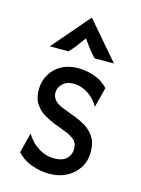

<svg xmlns="http://www.w3.org/2000/svg" viewBox="-101 -690 557 759"><g transform="rotate(15 177.0 -311.0)"><path d="M174.3 8.3Q142.4 8.3 105.9 -3.8Q69.4 -16 43.1 -44.4L63.9 -126.4Q83.3 -93.8 113.9 -74.7Q144.4 -55.6 179.2 -55.6Q212.5 -55.6 229.2 -71.9Q245.8 -88.2 245.8 -111.8Q245.8 -138.9 228.1 -151.4Q210.4 -163.9 196.5 -168.8L140.3 -190.3Q125 -196.5 103.5 -208.7Q81.9 -220.8 66 -243.7Q50 -266.7 50 -303.5Q50 -336.8 66 -364.6Q81.9 -392.4 111.1 -408.7Q140.3 -425 179.9 -425Q211.1 -425 245.1 -413.9Q279.2 -402.8 302.8 -376.4L281.9 -294.4Q270.8 -314.6 254.2 -329.5Q237.5 -344.4 218.1 -352.8Q198.6 -361.1 177.8 -361.1Q149.3 -361.1 133 -345.1Q116.7 -329.2 116.7 -308.3Q116.7 -291.7 127.8 -278.5Q138.9 -265.3 161.1 -256.9L217.4 -235.4Q232.6 -229.9 255.2 -217.4Q277.8 -204.9 295.1 -181.2Q312.5 -157.6 312.5 -117.4Q312.5 -79.9 294.4 -51.7Q276.4 -23.6 245.5 -7.6Q214.6 8.3 174.3 8.3ZM47.9 -479.2 178.5 -631.2H179.9L310.4 -479.2H231.2Q216.7 -493.8 204.9 -509.4Q193.1 -525 177.8 -546.5Q162.5 -525 150.7 -509.4Q138.9 -493.8 124.3 -479.2Z"/></g></svg>

Font: Afacad Flux
Style: Regular
Weight: 400
Designer: Kristian Moeller
Foundry: Dicotype
Version: Version 1.100